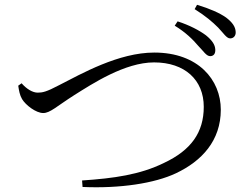

<svg xmlns="http://www.w3.org/2000/svg" viewBox="-20 -814 1040 800"><path d="M857 -580C871 -581 878 -591 877 -608C876 -627 865 -645 838 -667C811 -687 770 -709 720 -725L708 -707C754 -679 784 -649 806 -623C828 -601 840 -579 857 -580ZM322 -62 324 -35C480 -28 624 -50 713 -92C821 -143 900 -228 900 -357C900 -481 806 -595 623 -595C474 -595 320 -507 226 -459C173 -431 157 -428 137 -428C116 -428 91 -443 70 -467L56 -457C59 -437 62 -418 72 -401C87 -376 130 -343 160 -343C189 -343 216 -371 290 -418C365 -465 500 -554 622 -554C750 -554 829 -481 829 -369C829 -262 776 -188 663 -135C563 -86 455 -71 322 -62ZM939 -654C954 -654 963 -666 962 -681C961 -703 948 -721 922 -741C895 -760 854 -778 801 -794L791 -776C837 -747 865 -723 889 -699C912 -675 924 -654 939 -654Z"/></svg>

Font: Source Han Serif CN
Style: Regular
Weight: 400
Designer: Ryoko NISHIZUKA 西塚涼子 (kana & ideographs); Frank Grießhammer (Latin, Greek & Cyrillic); Wenlong ZHANG 张文龙 (bopomofo); San
Foundry: Adobe
Version: Version 2.003;hotconv 1.1.1;makeotfexe 2.6.0